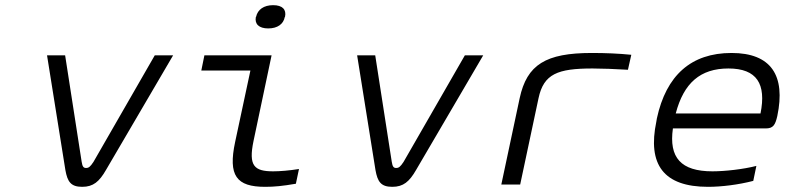

<svg xmlns="http://www.w3.org/2000/svg" viewBox="-20 -714 3040 743"><path d="M162 -500 233 -56C241 -11 254 9 298 9C341 9 364 -11 390 -56L650 -500H579L342 -88C329 -68 323 -64 313 -64C304 -64 299 -68 296 -88L232 -500Z M1037 -51C964 -51 941 -72 961 -168L1031 -500H771L759 -441H949L890 -165C862 -34 895 9 1006 9C1041 9 1073 6 1125 -3L1137 -60C1100 -54 1063 -51 1037 -51ZM970 -648C965 -621 982 -604 1018 -604C1054 -604 1077 -621 1082 -648L1083 -649C1089 -677 1073 -694 1037 -694C1001 -694 977 -677 971 -649Z M1362 -500 1433 -56C1441 -11 1454 9 1498 9C1541 9 1564 -11 1590 -56L1850 -500H1779L1542 -88C1529 -68 1523 -64 1513 -64C1504 -64 1499 -68 1496 -88L1432 -500Z M2273 -449C2306 -449 2363 -447 2410 -444L2423 -502C2373 -507 2323 -509 2270 -509C2092 -509 2019 -464 1991 -334L1920 0H1993L2064 -334C2084 -428 2138 -449 2273 -449Z M2988 -265C3021 -422 2964 -509 2811 -509C2654 -509 2558 -422 2522 -256L2520 -244C2485 -77 2548 9 2720 9C2772 9 2837 1 2895 -14L2907 -72C2857 -59 2785 -51 2737 -51C2615 -51 2568 -104 2584 -217H2943C2972 -217 2980 -230 2988 -265ZM2595 -275C2626 -393 2690 -449 2799 -449C2909 -449 2946 -389 2923 -275Z"/></svg>

Font: LT Wave Mono Light
Style: Italic
Weight: 300
Designer: Daniel Lyons
Version: Version 2.5 (Glyphs App)